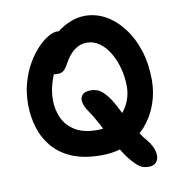

<svg xmlns="http://www.w3.org/2000/svg" viewBox="-88 -791 930 983"><g transform="rotate(-10 376.5 -300.0)"><path d="M379 9Q289 9 227 -17Q165 -43 126.5 -88.5Q88 -134 70.5 -192Q53 -250 53 -313Q53 -373 68 -425.5Q83 -478 107 -520Q131 -562 159.5 -592Q188 -622 215.5 -638.5Q243 -655 264 -655Q268 -655 273 -654Q299 -675 330 -689Q373 -709 418 -709Q475 -709 525.5 -680.5Q576 -652 615.5 -600Q655 -548 677 -478.5Q699 -409 699 -327Q699 -261 677.5 -201Q656 -141 615 -94Q603 -80 589 -68Q605 -44 624 -22Q650 11 656 41Q662 71 649 90Q636 109 607 109Q585 109 568 101Q551 93 526 65Q502 39 479 1Q477 -2 476 -4Q431 9 379 9ZM410 -124Q400 -142 391 -160Q370 -199 350 -227Q330 -256 327.5 -279Q325 -302 338.5 -315Q352 -328 380 -328Q411 -328 431.5 -313.5Q452 -299 477 -264Q487 -250 501 -223Q510 -206 520 -186Q542 -212 554 -244Q567 -279 567 -315Q567 -362 555.5 -407.5Q544 -453 522 -490.5Q500 -528 470 -550Q440 -572 403 -572Q367 -572 337 -548.5Q307 -525 284 -481Q272 -458 259.5 -449Q247 -440 230 -440Q219 -440 210 -442Q201 -422 195 -400Q182 -356 182 -313Q182 -263 201.5 -219.5Q221 -176 264.5 -149Q308 -122 379 -122Q395 -122 410 -124Z"/></g></svg>

Font: Shantell Sans Light SemiBold
Style: Regular
Weight: 600
Version: Version 1.008;[ac192a2d6]